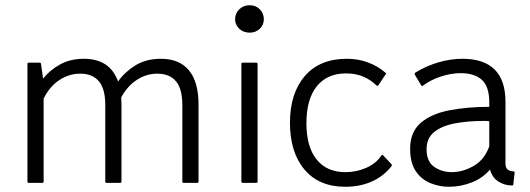

<svg xmlns="http://www.w3.org/2000/svg" viewBox="-20 -780 2030 735"><path d="M147 -85Q147 -80 142 -80H90Q85 -80 85 -85V-535Q85 -540 90 -540H132Q137 -540 137 -535L145 -479Q170 -511 209.5 -533Q249 -555 301 -555Q401 -555 432 -468Q457 -504 498 -529.5Q539 -555 596 -555Q667 -555 703.5 -510.5Q740 -466 740 -380V-85Q740 -80 735 -80H683Q678 -80 678 -85V-378Q678 -440 653.5 -469Q629 -498 582 -498Q540 -498 503.5 -474Q467 -450 444 -407Q445 -394 445 -380V-85Q445 -80 440 -80H388Q383 -80 383 -85V-378Q383 -440 358.5 -469Q334 -498 287 -498Q244 -498 206.5 -473Q169 -448 147 -402Z M966 -85Q966 -80 961 -80H909Q904 -80 904 -85V-535Q904 -540 909 -540H961Q966 -540 966 -535ZM936 -655Q912 -655 896 -670Q880 -685 880 -706Q880 -729 896 -744.5Q912 -760 936 -760Q959 -760 974.5 -744.5Q990 -729 990 -706Q990 -685 974.5 -670Q959 -655 936 -655Z M1479 -151Q1481 -148 1479 -144Q1447 -104 1402 -84.5Q1357 -65 1302 -65Q1201 -65 1145.5 -131Q1090 -197 1090 -310Q1090 -423 1147 -489Q1204 -555 1308 -555Q1352 -555 1390 -540.5Q1428 -526 1455 -502Q1460 -499 1456 -495L1428 -453Q1425 -450 1421 -453Q1400 -474 1371 -486.5Q1342 -499 1305 -499Q1232 -499 1192.5 -449.5Q1153 -400 1153 -308Q1153 -218 1192 -169.5Q1231 -121 1302 -121Q1344 -121 1382 -137.5Q1420 -154 1440 -185Q1443 -189 1447 -185Z M1568 -494Q1566 -499 1570 -502Q1612 -528 1659 -541.5Q1706 -555 1750 -555Q1915 -555 1915 -390V-154Q1915 -137 1924 -130.5Q1933 -124 1946 -124Q1950 -124 1950 -118L1945 -74Q1945 -70 1940 -70Q1912 -70 1888 -85Q1864 -100 1856 -131Q1828 -98 1785.5 -81.5Q1743 -65 1699 -65Q1662 -65 1627.5 -79Q1593 -93 1571.5 -125Q1550 -157 1550 -211Q1550 -274 1590 -309Q1630 -344 1699 -357.5Q1768 -371 1853 -371V-388Q1853 -449 1824.5 -474.5Q1796 -500 1743 -500Q1709 -500 1670.5 -488Q1632 -476 1600 -453Q1595 -448 1592 -454ZM1853 -220V-316Q1848 -317 1842.5 -317Q1837 -317 1831 -317Q1770 -317 1720.5 -307.5Q1671 -298 1642 -274.5Q1613 -251 1613 -209Q1613 -161 1642.5 -141Q1672 -121 1709 -121Q1752 -121 1793.5 -145Q1835 -169 1853 -220Z"/></svg>

Font: Gowun Dodum
Style: Regular
Weight: 400
Designer: Yanghee Ryu
Foundry: Yanghee Ryu
Version: Version 2.000